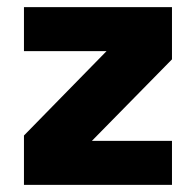

<svg xmlns="http://www.w3.org/2000/svg" viewBox="-20 -497 548 537"><path d="M461 -331 237 -103H461V20H47V-118L278 -354H47V-477H461Z"/></svg>

Font: SUITE Heavy
Style: Regular
Weight: 900
Designer: Sun
Foundry: Sun
Version: Version 2.040